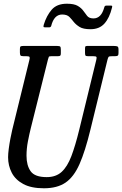

<svg xmlns="http://www.w3.org/2000/svg" viewBox="-20 -997 657 1032"><path d="M238 -678 146 -310Q138 -278 130.2 -238.2Q122.5 -198.5 122.5 -160Q122.5 -107.5 145 -76.2Q167.5 -45 231 -45Q280.5 -45 311.2 -73Q342 -101 363.5 -157.5Q385 -214 406 -300L497.5 -675Q500.5 -687 498.2 -691Q496 -695 479.5 -695H452.5Q441.5 -695 439.2 -699Q437 -703 437 -714V-735Q437 -742.5 438.5 -746.2Q440 -750 447.5 -750H592.5Q606 -750 611.5 -747.2Q617 -744.5 617 -730V-712Q617 -701 613 -698Q609 -695 598.5 -695H584.5Q567.5 -695 564.2 -691.8Q561 -688.5 557.5 -675L466 -300Q438 -184.5 407.5 -115.2Q377 -46 332.2 -15.5Q287.5 15 216 15Q147.5 15 105 -8Q62.5 -31 43 -69Q23.5 -107 23.5 -152Q23.5 -170.5 27 -197.2Q30.5 -224 35.8 -251.8Q41 -279.5 46 -300L137.5 -673Q141 -686 139 -690.5Q137 -695 120.5 -695H105.5Q93 -695 90 -699.2Q87 -703.5 87 -715V-734Q87 -745 90.8 -747.5Q94.5 -750 105.5 -750H287.5Q300.5 -750 303.8 -746.2Q307 -742.5 307 -729V-710Q307 -701 304 -698Q301 -695 291.5 -695H257.5Q244.5 -695 242.5 -691.5Q240.5 -688 238 -678ZM466.5 -840Q427.5 -840 408 -852Q388.5 -864 376 -879.5Q366.5 -892 353.5 -905.5Q340.5 -919 314 -919Q270.5 -919 255 -857Q252.5 -850 243.5 -850H222.5Q214 -850 213.8 -853.8Q213.5 -857.5 215.5 -865Q230 -912.5 257.8 -944.8Q285.5 -977 339.5 -977Q378.5 -977 398.2 -965.2Q418 -953.5 429 -937.5Q437.5 -925.5 448.2 -911.8Q459 -898 482.5 -898Q524 -898 540 -956Q541.5 -962 544 -964.5Q546.5 -967 553.5 -967H575Q582 -967 582.8 -964.5Q583.5 -962 582 -956Q568.5 -900.5 541.2 -870.2Q514 -840 466.5 -840Z"/></svg>

Font: Besley* Condensed
Style: Italic
Weight: 400
Width: 3
Italic angle: -13°
Designer: Owen Earl
Foundry: indestructible type*
Version: Version 3.000; ttfautohint (v1.8.3)